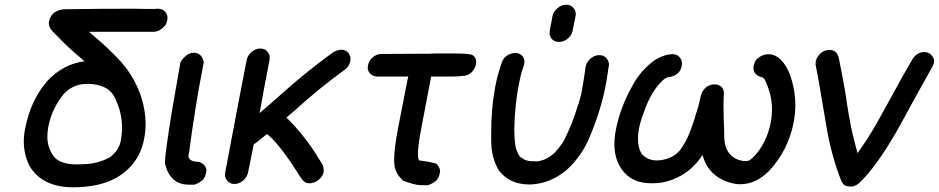

<svg xmlns="http://www.w3.org/2000/svg" viewBox="-20 -770 3985 815"><path d="M309 -72 327 -73Q391 -73 444 -101Q482 -127 492 -169Q498 -200 498 -229Q498 -283 477 -333Q475 -335 475 -338Q459 -383 424 -399Q391 -414 355 -414L333 -413Q289 -409 253 -374Q200 -310 185 -232Q181 -209 181 -189Q181 -145 206.5 -108.5Q232 -72 309 -72ZM291 25Q159 25 105 -66Q81 -114 81 -170Q81 -197 87 -225Q109 -341 178 -423Q246 -498 339 -510Q263 -573 218 -622Q187 -649 187 -672Q187 -675 188 -678Q191 -697 205 -712Q226 -731 262 -731H281Q390 -733 546 -733Q577 -732 635 -732L650 -733Q673 -733 686 -714Q691 -704 691 -693Q691 -689 690 -684Q690 -682 686.5 -671.5Q683 -661 666.5 -648Q650 -635 632 -635H358L389 -608Q445 -561 494 -507Q553 -441 581 -353Q598 -297 598 -244Q598 -213 592 -182Q586 -147 569 -112Q494 25 291 25Z M802 -546Q837 -546 845 -506Q807 -311 784 -132L781 -117Q780 -113 780 -109Q780 -83 826 -83Q856 -69 856 -47Q856 -43 855 -39L853 -30Q848 -1 805 14H782Q703 14 681 -73Q680 -73 680 -80Q680 -113 710 -300Q717 -343 746 -506Q772 -546 802 -546Z M975 11Q955 11 944 -4Q935 -15 935 -28Q935 -33 936 -38Q998 -368 1027 -515Q1031 -535 1048 -549.5Q1065 -564 1085 -564Q1105 -564 1116 -550Q1125 -539 1125 -525Q1125 -520 1124 -515Q1095 -366 1082 -290Q1129 -330 1175 -371Q1278 -464 1390 -545Q1408 -558 1428 -559Q1448 -559 1459 -545Q1468 -534 1468 -519Q1468 -515 1467 -511Q1463 -490 1446 -476Q1334 -395 1231 -301L1196 -271Q1277 -191 1336 -92L1347 -75Q1354 -62 1354 -47V-40Q1350 -21 1332.5 -6.5Q1315 8 1293 8Q1275 8 1264 -6L1252 -23Q1174 -148 1121 -195L1113 -201Q1059 -157 1057 -157L1033 -38Q1029 -18 1012 -3.5Q995 11 975 11Z M1713 -445H1580Q1561 -446 1549 -460Q1541 -470 1541 -483Q1541 -488 1542 -493Q1546 -513 1562.5 -527Q1579 -541 1599 -541L1802 -542L1824 -543Q1844 -543 1909 -543Q1974 -543 1986 -536Q2001 -527 2001 -508Q2001 -502 2000 -496Q1998 -484 1987 -469Q1976 -454 1956 -449Q1926 -445 1896 -445H1810L1769 -229Q1754 -151 1754 -116Q1754 -94 1760 -89Q1837 -79 1837 -70Q1848 -56 1848 -43Q1848 -40 1847 -37L1845 -28Q1840 1 1797 16H1765Q1743 16 1691 -3Q1661 -31 1655 -64Q1653 -75 1653 -91Q1653 -140 1671 -233L1710 -432Q1711 -439 1713 -445Z M2234 13H2226Q2143 13 2097 -47Q2065 -102 2065 -172V-206Q2065 -311 2082 -401Q2092 -455 2112 -510Q2121 -530 2141 -539Q2154 -545 2167 -545L2179 -544Q2206 -534 2206 -507Q2206 -503 2205 -497L2201 -484L2194 -464Q2187 -437 2182 -409Q2171 -355 2166 -283Q2165 -277 2165 -275V-272L2164 -246Q2163 -231 2163 -217Q2163 -183 2168 -151Q2168 -150 2168.5 -148Q2169 -146 2169.5 -144Q2170 -142 2170 -141Q2172 -133 2180 -116L2188 -104L2192 -102Q2198 -97 2207 -92H2208Q2214 -89 2223 -87L2231 -86L2259 -85L2272 -87L2289 -92Q2290 -93 2292 -93V-94Q2296 -94 2312 -104Q2336 -118 2362 -156Q2366 -159 2367 -163L2371 -168Q2374 -173 2376 -178Q2410 -246 2431 -316Q2432 -321 2434 -325L2435 -328L2436 -330L2448 -374Q2458 -429 2466 -487Q2470 -507 2487 -521.5Q2504 -536 2524 -536Q2544 -536 2555 -522Q2565 -510 2565 -495Q2565 -491 2564 -487Q2561 -474 2560 -462Q2556 -433 2550 -403Q2529 -295 2479 -179Q2447 -106 2387 -50Q2317 9 2234 13ZM2325 -701Q2329 -721 2346.5 -735.5Q2364 -750 2384 -750Q2404 -750 2415 -735Q2424 -725 2424 -711Q2424 -706 2423 -701L2411 -641Q2408 -621 2390.5 -606.5Q2373 -592 2353 -592Q2333 -592 2321 -606Q2313 -617 2313 -631Q2313 -636 2314 -641Z M3122 12Q3100 12 3078 5Q2987 -22 2962 -112Q2939 -77 2908 -50Q2835 8 2750 8H2745Q2651 8 2610 -66Q2588 -105 2588 -158Q2588 -186 2594 -218Q2613 -315 2664 -405Q2699 -472 2761 -516Q2801 -540 2836 -540Q2850 -540 2861 -531Q2875 -518 2875 -501Q2875 -496 2874 -491Q2868 -456 2831 -445L2821 -443Q2808 -443 2791 -427Q2742 -379 2713 -293Q2699 -258 2692 -223Q2688 -200 2688 -180Q2688 -142 2704 -117Q2728 -89 2768 -89L2785 -90Q2842 -99 2870 -137Q2901 -182 2917 -233Q2932 -275 2933 -283Q2946 -319 2953 -356Q2959 -387 2982 -403Q2998 -412 3013 -412Q3035 -412 3047 -396Q3053 -385 3053 -372Q3053 -367 3052 -362Q3051 -349 3051 -326Q3051 -303 3052 -269Q3054 -224 3054 -210V-199Q3054 -146 3074 -121Q3100 -87 3147 -86Q3156 -86 3165 -92Q3186 -108 3205 -136Q3239 -185 3252 -252Q3257 -279 3257 -305Q3257 -364 3231 -422Q3223 -443 3210 -443Q3178 -454 3178 -482Q3178 -486 3179 -491Q3180 -496 3185 -508Q3190 -520 3207 -530Q3224 -540 3241 -540Q3262 -540 3282 -527Q3334 -489 3352 -379Q3356 -352 3356 -324Q3356 -288 3349 -251Q3326 -132 3245 -45Q3189 12 3122 12Z M3591 22Q3587 22 3574 20Q3561 18 3551 -2Q3507 -115 3487 -239L3469 -345Q3457 -421 3442 -496V-501Q3442 -506 3443 -511Q3445 -522 3456 -536Q3474 -558 3502 -558Q3533 -558 3541 -522Q3556 -448 3569 -373Q3584 -265 3601 -192V-191H3602Q3604 -179 3620 -120Q3651 -163 3667 -189L3670 -193V-195Q3683 -211 3767 -365Q3807 -440 3850 -513Q3869 -549 3904 -549Q3929 -549 3942 -524Q3945 -517 3945 -509Q3945 -506 3944 -502Q3942 -493 3924 -462L3857 -342Q3823 -278 3787 -214Q3697 -58 3626 8Q3609 22 3591 22Z"/></svg>

Font: Bad Comic
Style: Italic
Weight: 400
Italic angle: -11°
Designer: GGBotNet
Foundry: GGBotNet
Version: 0.95